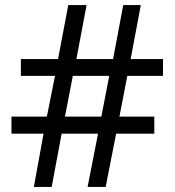

<svg xmlns="http://www.w3.org/2000/svg" viewBox="-20 -734 686 754"><path d="M480 -436 449 -276H586V-209H436L395 0H324L365 -209H222L183 0H113L151 -209H25V-276H164L196 -436H62V-502H208L248 -714H320L280 -502H424L464 -714H533L493 -502H620V-436ZM235 -276H378L409 -436H266Z"/></svg>

Font: Noto Sans Tifinagh Ahaggar
Style: Regular
Weight: 400
Designer: JamraPatel
Foundry: JamraPatel LLC
Version: Version 2.006; ttfautohint (v1.8.4.7-5d5b)